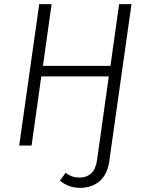

<svg xmlns="http://www.w3.org/2000/svg" viewBox="-20 -705 708 930"><path d="M617 -685 520 0 510 72Q501 139 463 172Q425 205 368 205Q313 205 270 170L298 132Q314 144 329.5 149.5Q345 155 368 155Q400 155 422 134.5Q444 114 450 70L460 0L507 -335H180L133 0H73L170 -685H230L188 -386H515L557 -685Z"/></svg>

Font: FiraGO Light
Style: Italic
Weight: 300
Italic angle: -8°
Designer: bBox Type GmbH
Foundry: bBox Type GmbH
Version: Version 1.001